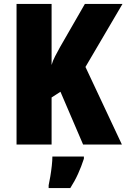

<svg xmlns="http://www.w3.org/2000/svg" viewBox="-20 -734 642 975"><path d="M599 0H402L287 -268L242 -239V0H64V-714H242V-404Q248 -426 260 -448.5Q272 -471 285 -495L411 -714H602L414 -394ZM406 72Q393 112 376.5 148.5Q360 185 337 221H227V207Q231 189 235.5 162Q240 135 243 108Q246 81 246 61H406Z"/></svg>

Font: Noto Sans Tamil Condensed Black
Style: Regular
Weight: 900
Width: 3
Designer: Jelle Bosma - Monotype Design Team
Foundry: Monotype Imaging Inc.
Version: Version 2.004; ttfautohint (v1.8.4.7-5d5b)